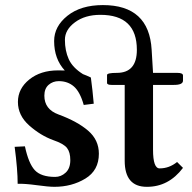

<svg xmlns="http://www.w3.org/2000/svg" viewBox="-20 -718 748 748"><path d="M435.1 -434.1Q513.2 -434.1 513.2 -523.9Q513.2 -660.2 371.1 -660.2Q311 -660.2 272 -631.1Q232.9 -602.1 232.9 -563Q232.9 -520.5 247.8 -487.5Q262.7 -454.6 303.2 -429.2Q317.9 -423.8 334 -416Q340.8 -366.2 345.2 -314L306.2 -309.1Q292 -359.9 268.1 -380.9Q244.1 -401.9 209 -401.9Q186 -401.9 169.4 -387.5Q152.8 -373 152.8 -345.2Q152.8 -292 208 -272Q281.2 -245.1 323.2 -209Q365.2 -172.9 365.2 -119.1Q365.2 -54.2 312.5 -22.2Q259.8 9.8 191.9 9.8Q168.9 9.8 122.6 3.4Q76.2 -2.9 48.8 -2Q48.8 -57.1 37.1 -146L77.1 -147.9Q91.3 -81.1 115.7 -54.9Q140.1 -28.8 194.8 -28.8Q217.8 -28.8 235.8 -45.4Q253.9 -62 253.9 -94.2Q253.9 -125 241 -141.6Q228 -158.2 188 -171.9Q138.2 -189.9 94 -229Q49.8 -268.1 49.8 -320.8Q49.8 -372.6 94 -408.2Q138.2 -443.8 206.1 -443.8Q219.2 -443.8 232.4 -443.4Q190.9 -488.3 190.9 -558.1Q190.9 -615.2 242.9 -656.7Q294.9 -698.2 380.9 -698.2Q561 -698.2 570.8 -523.9L576.2 -434.1H670.9Q692.9 -434.1 692.9 -423.8V-403.8Q692.9 -386.7 655.8 -387.2H576.2V-134.8Q576.2 -61.5 602.1 -62Q639.2 -62 669.9 -86.9L692.9 -64Q636.7 10.3 551.8 9.8Q465.8 9.8 465.8 -91.8V-387.2H415Q397 -387.2 397 -395V-425.8Q397 -434.1 435.1 -434.1Z"/></svg>

Font: Linux Libertine
Style: Semibold
Weight: 600
Designer: Philipp H. Poll
Foundry: Philipp H. Poll
Version: Version 5.1.2 ; ttfautohint (v0.9)